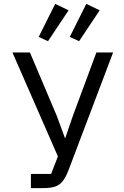

<svg xmlns="http://www.w3.org/2000/svg" viewBox="-20 -968 640 988"><path d="M139 -73H243L278 -163L44 -698H134L273 -370L314 -258H316L354 -369L476 -698H562L334 -96Q319 -56 302.5 -35.5Q286 -15 262.5 -7.5Q239 0 199 0H139ZM227 -756 179 -778 264 -948 333 -915ZM387 -756 339 -778 424 -948 493 -915Z"/></svg>

Font: iA Writer Mono V
Style: Regular
Weight: 400
Designer: Mike Abbink, Paul van der Laan, Pieter van Rosmalen
Foundry: Bold Monday
Version: Version 2.000